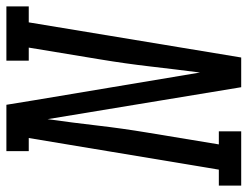

<svg xmlns="http://www.w3.org/2000/svg" viewBox="-133 -668 775 601"><g transform="rotate(-90 254.5 -367.5)"><path d="M-26 0V-70H24L123 -665H82V-735H227L241 -649L328 -129Q338 -207 347 -285Q356 -363 369 -441L406 -665H365V-735H535V-665H485L375 0H282L182 -606Q171 -528 162 -450Q153 -372 140 -294L103 -70H144V0Z"/></g></svg>

Font: Iosevka Curly Slab Oblique
Style: Regular
Weight: 400
Italic angle: -9°
Monospace: yes
Designer: Belleve Invis
Foundry: Belleve Invis
Version: Version 11.1.0; ttfautohint (v1.8.3)